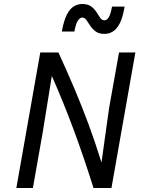

<svg xmlns="http://www.w3.org/2000/svg" viewBox="-20 -943 730 963"><path d="M62 0 182 -680H273Q317 -584 354.5 -495.5Q392 -407 425 -317.5Q458 -228 489 -128L527 -400L577 -680H659L539 0H449Q401 -153 350.5 -289.5Q300 -426 240 -562L194 -278L145 0ZM504 -773Q476 -773 459.5 -785.5Q443 -798 432.5 -814Q422 -830 413.5 -842.5Q405 -855 392 -855Q382 -855 371.5 -841Q361 -827 353 -785H290Q300 -840 315.5 -870Q331 -900 351 -911.5Q371 -923 392 -923Q421 -923 437.5 -910.5Q454 -898 464 -882Q474 -866 482.5 -853.5Q491 -841 504 -841Q515 -841 524.5 -854.5Q534 -868 542 -910H605Q596 -855 580.5 -825.5Q565 -796 545.5 -784.5Q526 -773 504 -773Z"/></svg>

Font: Inria Sans
Style: Italic
Weight: 400
Italic angle: -10°
Designer: Black Foundry Team
Foundry: Black Foundry
Version: Version 1.2; ttfautohint (v1.8.3)